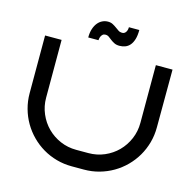

<svg xmlns="http://www.w3.org/2000/svg" viewBox="-122 -999 1139 1125"><g transform="rotate(15 447.0 -437.0)"><path d="M834 -700.2 833 -350.1Q833 -301.3 820.6 -256.6Q808.1 -211.9 785.4 -173.1Q762.7 -134.3 730.7 -102.3Q698.7 -70.3 659.9 -47.6Q621.1 -24.9 576.7 -12.5Q532.2 0 483.9 0H410.2Q361.8 0 317.1 -12.5Q272.5 -24.9 233.6 -47.9Q194.8 -70.8 163.1 -102.8Q131.3 -134.8 108.6 -173.6Q85.9 -212.4 73.5 -257.1Q61 -301.8 61 -350.1V-700.2H161.1V-350.1Q161.1 -298.3 180.7 -252.7Q200.2 -207 234.1 -173.1Q268.1 -139.2 313.5 -119.6Q358.9 -100.1 410.2 -100.1H483.9Q535.6 -100.1 581.1 -119.6Q626.5 -139.2 660.2 -173.1Q693.8 -207 713.4 -252.7Q732.9 -298.3 732.9 -350.1V-700.2H833ZM585.9 -874Q585.9 -840.3 578.9 -817.4Q571.8 -794.4 559.8 -780.5Q547.9 -766.6 531.5 -760.5Q515.1 -754.4 497.1 -754.4Q478 -754.4 465.1 -761Q452.1 -767.6 442.1 -775.4Q432.1 -783.2 423.1 -789.8Q414.1 -796.4 402.3 -796.4Q391.6 -796.4 385.5 -791Q379.4 -785.6 376 -778.6Q372.6 -771.5 371.6 -764.6Q370.6 -757.8 370.1 -754.4H308.1Q308.1 -784.2 315.4 -806.6Q322.8 -829.1 335 -844Q347.2 -858.9 363.3 -866.5Q379.4 -874 397 -874Q413.6 -874 426 -867.4Q438.5 -860.8 449 -853Q459.5 -845.2 469.5 -838.6Q479.5 -832 492.2 -832Q502.4 -832 508.5 -837.2Q514.6 -842.3 517.8 -849.4Q521 -856.4 522 -863.3Q522.9 -870.1 522.9 -874Z"/></g></svg>

Font: Bruno Ace SC
Style: Regular
Weight: 400
Designer: Astigmatic (AOETI)
Foundry: Astigmatic (AOETI)
Version: Version 1.000